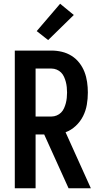

<svg xmlns="http://www.w3.org/2000/svg" viewBox="-20 -1005 540 1025"><path d="M346 0 216 -287H170V0H59V-735H255Q283 -735 310.5 -728.5Q338 -722 362 -707Q386 -692 403.5 -669.5Q421 -647 431 -621Q441 -595 445 -567Q449 -539 449 -511Q449 -478 443.5 -446Q438 -414 423.5 -385Q409 -356 384.5 -333Q360 -310 330 -299L465 0ZM170 -383H255Q269 -383 282.5 -388.5Q296 -394 306 -404Q316 -414 322 -427.5Q328 -441 331.5 -454.5Q335 -468 336.5 -482.5Q338 -497 338 -511Q338 -525 336.5 -539.5Q335 -554 331.5 -567.5Q328 -581 322 -594.5Q316 -608 306 -618Q296 -628 282.5 -633.5Q269 -639 255 -639H170ZM237 -791 176 -839 301 -985 374 -925Z"/></svg>

Font: Iosevka Fixed
Style: Bold
Weight: 700
Monospace: yes
Designer: Belleve Invis
Foundry: Belleve Invis
Version: Version 32.3.0